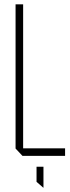

<svg xmlns="http://www.w3.org/2000/svg" viewBox="-20 -721 322 888"><path d="M84 0 52 -34V-35H281V0ZM52 -35V-701H87V-35ZM180 147 149 120V50H181V147Z"/></svg>

Font: Foldit ExtraLight
Style: Regular
Weight: 250
Version: Version 1.003